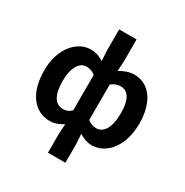

<svg xmlns="http://www.w3.org/2000/svg" viewBox="-222 -975 1314 1366"><g transform="rotate(30 434.5 -291.5)"><path d="M363 215H506V62L501 -20C534 2 569 14 605 14C719 14 823 -97 823 -289C823 -461 745 -574 618 -574C578 -574 535 -557 501 -536L506 -622V-798H363V-622L368 -540C339 -559 306 -574 262 -574C151 -574 47 -462 47 -280C47 -96 131 14 262 14C300 14 338 -3 368 -22L363 62ZM298 -107C234 -107 198 -165 198 -281C198 -393 241 -453 294 -453C319 -453 345 -446 368 -427V-136C346 -114 325 -107 298 -107ZM572 -107C552 -107 526 -113 501 -133V-425C528 -446 551 -453 576 -453C641 -453 672 -394 672 -287C672 -165 630 -107 572 -107Z"/></g></svg>

Font: Noto Sans HK
Style: Bold
Weight: 700
Designer: Ryoko NISHIZUKA 西塚涼子 (kana, bopomofo & ideographs); Paul D. Hunt (Latin, Greek & Cyrillic); Sandoll Communications 산돌커뮤니
Foundry: Adobe
Version: Version 2.002;hotconv 1.0.116;makeotfexe 2.5.65601